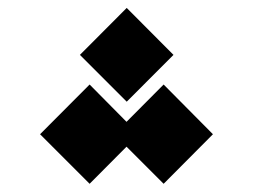

<svg xmlns="http://www.w3.org/2000/svg" viewBox="-20 -879 626 475"><path d="M384.8 -424.3 293 -516.1 201.7 -424.3 79.1 -546.9 201.7 -669.9 293 -577.6 384.8 -669.9 506.8 -546.9ZM293.5 -627.4 177.7 -743.2 293.5 -859.4 409.2 -743.2Z"/></svg>

Font: Cascadia Mono PL SemiBold
Style: Regular
Weight: 600
Monospace: yes
Designer: Aaron Bell
Foundry: Saja Typeworks
Version: Version 2404.023; ttfautohint (v1.8.4)